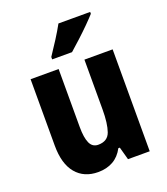

<svg xmlns="http://www.w3.org/2000/svg" viewBox="-141 -864 844 972"><g transform="rotate(-20 280.5 -378.0)"><path d="M501 -549V0H384L365 -69H357Q336 -29 301.5 -9.5Q267 10 221 10Q145 10 102 -41.5Q59 -93 59 -192V-549H210V-237Q210 -179 223.5 -149.5Q237 -120 268 -120Q319 -120 334 -162.5Q349 -205 349 -281V-549ZM459 -756Q443 -738 415.5 -710.5Q388 -683 357.5 -655Q327 -627 303 -606H196V-619Q221 -656 245.5 -694.5Q270 -733 288 -766H459Z"/></g></svg>

Font: Noto Sans Tamil Condensed ExtraBold
Style: Regular
Weight: 800
Width: 3
Designer: Jelle Bosma - Monotype Design Team
Foundry: Monotype Imaging Inc.
Version: Version 2.004; ttfautohint (v1.8.4.7-5d5b)